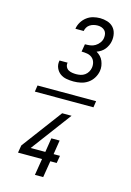

<svg xmlns="http://www.w3.org/2000/svg" viewBox="-148 -925 796 1165"><g transform="rotate(15 250.0 -342.5)"><path d="M431 -320H63L69 -360H437ZM273 -440Q250 -440 228 -444Q206 -448 189 -460.5Q172 -473 163 -493.5Q154 -514 158 -537L159 -541H210L209 -539Q207 -526 212.5 -514.5Q218 -503 228.5 -497Q239 -491 252 -489Q265 -487 277 -487Q291 -487 305 -490Q319 -493 331 -501.5Q343 -510 350.5 -523Q358 -536 360 -549Q363 -567 358 -584Q353 -601 340 -611.5Q327 -622 309.5 -625Q292 -628 274 -628L282 -676Q298 -676 314.5 -678Q331 -680 346 -689Q361 -698 371.5 -712.5Q382 -727 384 -743Q386 -756 383.5 -768.5Q381 -781 372.5 -789.5Q364 -798 352.5 -802Q341 -806 328 -806Q316 -806 303.5 -803Q291 -800 280 -793Q269 -786 262.5 -775Q256 -764 254 -752H202Q205 -774 217 -794Q229 -814 247.5 -828Q266 -842 287.5 -847.5Q309 -853 331 -853Q354 -853 376.5 -846Q399 -839 414 -823Q429 -807 434 -784Q439 -761 435 -738Q433 -724 426.5 -710Q420 -696 411 -684.5Q402 -673 389 -664.5Q376 -656 362 -651Q376 -643 387 -631.5Q398 -620 404 -605.5Q410 -591 412.5 -575Q415 -559 412 -542Q408 -519 395 -498Q382 -477 362 -463.5Q342 -450 319 -445Q296 -440 273 -440ZM194 168 211 64H60L68 17L257 -236H316L127 17H219L233 -72H285L271 17H311L303 64H263L246 168Z"/></g></svg>

Font: Iosevka Light
Style: Italic
Weight: 300
Italic angle: -9°
Monospace: yes
Designer: Belleve Invis
Foundry: Belleve Invis
Version: Version 32.5.0; ttfautohint (v1.8.4)